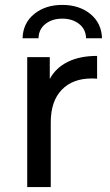

<svg xmlns="http://www.w3.org/2000/svg" viewBox="-20 -763 450 783"><path d="M376 -535V-442Q368 -443 354 -443Q276 -443 231.5 -396.5Q187 -350 187 -264V0H91V-530H183V-441Q208 -487 257 -511Q306 -535 376 -535ZM234 -743Q303 -743 348.5 -706Q394 -669 396 -607H331Q330 -644 302.5 -665.5Q275 -687 234 -687Q193 -687 165.5 -665.5Q138 -644 137 -607H72Q74 -669 119.5 -706Q165 -743 234 -743Z"/></svg>

Font: Idrija
Style: Regular
Weight: 500
Designer: Julieta Ulanovsky
Foundry: Julieta Ulanovsky
Version: Version 7.200